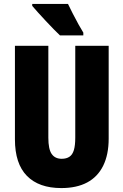

<svg xmlns="http://www.w3.org/2000/svg" viewBox="-20 -947 628 977"><path d="M533 -242Q533 -160 505 -103.5Q477 -47 423.5 -18.5Q370 10 292 10Q178 10 117 -52Q56 -114 56 -238V-714H226V-246Q226 -188 243 -163.5Q260 -139 294 -139Q318 -139 333.5 -149.5Q349 -160 356 -183.5Q363 -207 363 -247V-714H533ZM326 -927Q335 -908 350 -878.5Q365 -849 380 -822Q395 -795 404 -781V-767H285Q273 -778 253.5 -798Q234 -818 212.5 -841Q191 -864 172.5 -884.5Q154 -905 144 -917V-927Z"/></svg>

Font: Noto Sans Khmer ExtraCondensed Black
Style: Regular
Weight: 900
Width: 2
Designer: Danh Hong and the Monotype Design Team
Foundry: Monotype Imaging Inc.
Version: Version 2.004